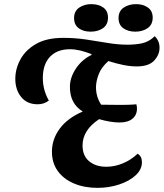

<svg xmlns="http://www.w3.org/2000/svg" viewBox="-20 -886 791 928"><path d="M162 -382Q111 -382 82.5 -417Q54 -452 54 -505Q54 -553 78.5 -598.5Q103 -644 154 -673.5Q205 -703 286 -703Q343 -703 396.5 -695Q450 -687 500 -678.5Q550 -670 597 -670Q635 -670 667.5 -677Q700 -684 728 -711Q752 -687 751 -654Q751 -621 725 -593Q699 -565 641 -565Q610 -565 575.5 -572Q541 -579 504 -591Q471 -562 458 -529.5Q445 -497 444 -468Q443 -419 469 -380Q485 -380 513 -379.5Q541 -379 559 -379Q574 -379 597 -379.5Q620 -380 639 -382Q642 -373 642 -361Q642 -330 620 -312Q598 -294 558 -294Q516 -294 459 -310Q379 -257 379 -183Q379 -133 411 -106.5Q443 -80 494 -80Q535 -80 575 -97Q615 -114 645 -143Q666 -131 666 -102Q666 -67 636 -39Q606 -11 556.5 5.5Q507 22 451 22Q388 22 338 1Q288 -20 259.5 -59Q231 -98 231 -153Q231 -213 268.5 -264Q306 -315 380 -347Q316 -386 318 -470Q319 -513 347.5 -555.5Q376 -598 423 -621L421 -625Q392 -636 367 -642Q342 -648 318 -648Q256 -648 221.5 -611.5Q187 -575 187 -509Q187 -451 216 -400Q193 -382 162 -382ZM634 -733Q599 -733 576 -749.5Q553 -766 553 -799Q553 -832 577.5 -849Q602 -866 638 -866Q672 -866 695 -849.5Q718 -833 718 -801Q718 -767 693.5 -750Q669 -733 634 -733ZM418 -733Q383 -733 360.5 -749.5Q338 -766 338 -799Q338 -832 362.5 -849Q387 -866 421 -866Q457 -866 479.5 -849.5Q502 -833 502 -801Q502 -767 478 -750Q454 -733 418 -733Z"/></svg>

Font: Sansita Swashed Medium
Style: Regular
Weight: 500
Designer: Pablo Cosgaya
Foundry: Omnibus-Type
Version: Version 1.003; ttfautohint (v1.8.3)